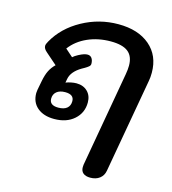

<svg xmlns="http://www.w3.org/2000/svg" viewBox="-123 -684 943 1054"><g transform="rotate(15 348.5 -157.0)"><path d="M433 225Q433 215 434 210L529 -329Q534 -357 534 -379Q534 -432 502.5 -457Q471 -482 404 -482Q332 -482 272.5 -455.5Q213 -429 177 -381L220 -343Q231 -353 249 -362.5Q267 -372 280 -376Q291 -379 299 -379Q315 -379 323.5 -367Q332 -355 332 -335Q332 -326 323.5 -319Q315 -312 303 -305Q291 -298 287 -296Q233 -264 225 -221L221 -199Q233 -204 250 -207.5Q267 -211 281 -211Q320 -211 344 -187.5Q368 -164 368 -125Q368 -66 325 -28Q282 10 212 10Q152 10 116.5 -20Q81 -50 81 -102Q81 -109 83 -121L93 -173Q100 -210 112 -234Q124 -258 144 -277L80 -333Q61 -349 61 -365Q61 -375 71 -392Q120 -479 215.5 -531.5Q311 -584 420 -584Q533 -584 599 -527.5Q665 -471 665 -374Q665 -347 661 -327L566 210Q561 238 540 254Q519 270 487 270Q461 270 447 258.5Q433 247 433 225ZM284 -110Q284 -148 234 -148Q203 -148 185.5 -133.5Q168 -119 168 -94Q168 -56 218 -56Q250 -56 267 -70Q284 -84 284 -110Z"/></g></svg>

Font: Kodchasan
Style: Bold Italic
Weight: 700
Italic angle: -10°
Version: Version 1.000; ttfautohint (v1.6)